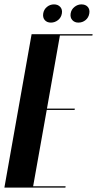

<svg xmlns="http://www.w3.org/2000/svg" viewBox="-37 -855 442 875"><path d="M385 -699 384 -693H236L177 -360H304L303 -354H176L114 -6H262L261 0H-17L107 -699ZM160 -794Q163 -812 177 -823.5Q191 -835 209 -835Q227 -835 237.5 -823.5Q248 -812 245 -794Q242 -775 227.5 -763.5Q213 -752 195 -752Q177 -752 167 -763.5Q157 -775 160 -794ZM285 -794Q288 -812 302.5 -823.5Q317 -835 334 -835Q353 -835 363 -823.5Q373 -812 370 -794Q367 -775 353 -763.5Q339 -752 320 -752Q303 -752 292.5 -763.5Q282 -775 285 -794Z"/></svg>

Font: Moniqa Black Ita Display
Style: Italic
Weight: 900
Italic angle: -10°
Designer: Rajesh Rajput
Foundry: Rajesh Rajput
Version: Version 1.000